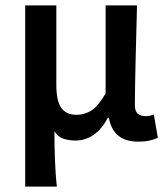

<svg xmlns="http://www.w3.org/2000/svg" viewBox="-20 -511 618 709"><path d="M73 178V-491H188V-198Q188 -139 206 -113Q224 -87 263 -87Q292 -87 317.5 -103Q343 -119 370 -166V-491H486Q485 -445 483.5 -395.5Q482 -346 481 -298Q480 -250 479 -205Q478 -160 478 -123Q478 -100 489 -91Q500 -82 518 -82Q524 -82 532 -83.5Q540 -85 548 -88L563 -2Q549 4 532.5 8Q516 12 490 12Q398 12 382 -76H378Q356 -34 325.5 -13Q295 8 259 8Q235 8 215 1.5Q195 -5 181 -26Q181 6 181.5 31.5Q182 57 183 80.5Q184 104 185.5 127.5Q187 151 190 178Z"/></svg>

Font: CV Source Sans Light
Style: Bold
Weight: 600
Designer: Paul D. Hunt
Foundry: Adobe Systems Incorporated
Version: Version 3.001